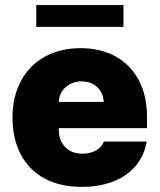

<svg xmlns="http://www.w3.org/2000/svg" viewBox="-20 -727 629 757"><path d="M29.3 -263.7Q29.3 -345.2 62.3 -407.2Q95.2 -469.2 156 -503.2Q216.8 -537.1 297.9 -537.1Q376.5 -537.1 435.5 -504.6Q494.6 -472.2 527.1 -410.9Q559.6 -349.6 559.6 -265.6V-221.7H211.9V-214.8Q211.9 -173.3 237.1 -147.2Q262.2 -121.1 305.7 -121.1Q335.9 -121.1 358.4 -133.8Q380.9 -146.5 389.6 -168.9H558.6Q549.3 -114.3 515.9 -74Q482.4 -33.7 427.7 -12Q373 9.8 301.8 9.8Q217.8 9.8 156.5 -22.9Q95.2 -55.7 62.3 -117.2Q29.3 -178.7 29.3 -263.7ZM388.7 -325.2Q388.2 -348.6 376.7 -367.2Q365.2 -385.7 345.7 -396Q326.2 -406.2 301.8 -406.2Q277.3 -406.2 257.1 -395.8Q236.8 -385.3 224.6 -366.9Q212.4 -348.6 211.9 -325.2ZM466.8 -621.1H123V-707H466.8Z"/></svg>

Font: Pretendard GOV Black
Style: Regular
Weight: 900
Designer: Base glyphs from Inter by Rasmus Andersson; Hangeul glyphs from Noto Sans CJK(Source Han Sans) by Jang Soo-young and Kan
Foundry: Kil Hyung-jin
Version: Version 1.309